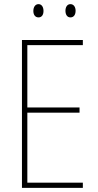

<svg xmlns="http://www.w3.org/2000/svg" viewBox="-20 -907 472 927"><path d="M141 -854C141 -837 149 -823 166 -823C182 -823 190 -836 190 -854C190 -872 182 -887 166 -887C149 -887 141 -871 141 -854ZM296 -855C296 -837 304 -823 320 -823C337 -823 345 -837 345 -855C345 -873 336 -887 320 -887C304 -887 296 -872 296 -855ZM380 0V-25H112V-363H364V-388H112V-689H380V-714H86V0Z"/></svg>

Font: Noto Sans Thai Cond Thin
Style: Regular
Weight: 100
Width: 3
Designer: Monotype Design Team
Foundry: Monotype Imaging Inc.
Version: Version 2.002